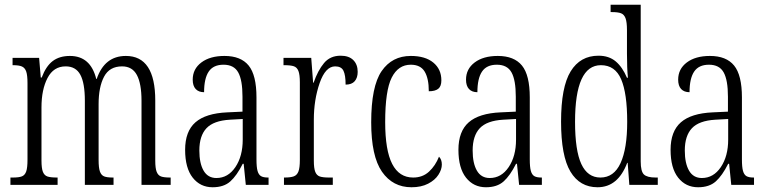

<svg xmlns="http://www.w3.org/2000/svg" viewBox="-20 -780 3237 810"><path d="M24 -31H34Q60 -31 72.5 -36Q85 -41 90.5 -56.5Q96 -72 96 -106V-429Q96 -463 90.5 -478.5Q85 -494 72.5 -499.5Q60 -505 35 -505H33V-536H145L152 -453H156Q174 -501 202.5 -522.5Q231 -544 275 -544Q362 -544 386 -447H388Q421 -544 511 -544Q635 -544 635 -356V-102Q635 -70 641 -55Q647 -40 659.5 -35.5Q672 -31 698 -31H700V0H577V-355Q577 -427 557.5 -463.5Q538 -500 495 -500Q442 -500 419 -456.5Q396 -413 396 -341V-105Q396 -72 401.5 -56.5Q407 -41 419 -36Q431 -31 456 -31H459V0H338V-355Q338 -429 319 -464.5Q300 -500 257 -500Q206 -500 180.5 -451Q155 -402 155 -327V-103Q155 -70 161 -55Q167 -40 180 -35.5Q193 -31 221 -31H223V0H24Z M761 -148Q761 -226 804.5 -264Q848 -302 939 -306L1003 -309V-372Q1003 -442 985 -474.5Q967 -507 923 -507Q880 -507 860.5 -478Q841 -449 841 -391Q818 -391 805.5 -404.5Q793 -418 793 -444Q793 -489 829.5 -516.5Q866 -544 927 -544Q996 -544 1029 -503.5Q1062 -463 1062 -369V-108Q1062 -75 1066.5 -59Q1071 -43 1081 -37Q1091 -31 1111 -31H1113V0H1017L1008 -89H1004Q979 -39 951.5 -14.5Q924 10 877 10Q825 10 793 -30.5Q761 -71 761 -148ZM1004 -191V-278L950 -275Q881 -271 851 -239Q821 -207 821 -145Q821 -91 839 -60Q857 -29 893 -29Q942 -29 973 -75Q1004 -121 1004 -191Z M1178 -31H1180Q1206 -31 1219.5 -36Q1233 -41 1239 -56.5Q1245 -72 1245 -105V-433Q1245 -465 1239 -480.5Q1233 -496 1219.5 -500.5Q1206 -505 1179 -505H1176V-536H1293L1301 -431H1303Q1321 -483 1347 -514Q1373 -545 1417 -545Q1452 -545 1470.5 -526.5Q1489 -508 1489 -477Q1489 -452 1476.5 -437.5Q1464 -423 1438 -423Q1438 -463 1429 -481.5Q1420 -500 1394 -500Q1353 -500 1328.5 -429.5Q1304 -359 1304 -275V-102Q1304 -70 1310 -55Q1316 -40 1329 -35.5Q1342 -31 1369 -31H1384V0H1178Z M1546 -264Q1546 -416 1590 -480Q1634 -544 1713 -544Q1774 -544 1808 -516Q1842 -488 1842 -441Q1842 -416 1829 -405.5Q1816 -395 1789 -395Q1789 -449 1771.5 -478Q1754 -507 1713 -507Q1660 -507 1632.5 -452.5Q1605 -398 1605 -265Q1605 -146 1634.5 -88.5Q1664 -31 1723 -31Q1763 -31 1790 -56Q1817 -81 1832 -119Q1844 -107 1844 -86Q1844 -65 1829.5 -42.5Q1815 -20 1786 -5Q1757 10 1716 10Q1637 10 1591.5 -55.5Q1546 -121 1546 -264Z M1914 -148Q1914 -226 1957.5 -264Q2001 -302 2092 -306L2156 -309V-372Q2156 -442 2138 -474.5Q2120 -507 2076 -507Q2033 -507 2013.5 -478Q1994 -449 1994 -391Q1971 -391 1958.5 -404.5Q1946 -418 1946 -444Q1946 -489 1982.5 -516.5Q2019 -544 2080 -544Q2149 -544 2182 -503.5Q2215 -463 2215 -369V-108Q2215 -75 2219.5 -59Q2224 -43 2234 -37Q2244 -31 2264 -31H2266V0H2170L2161 -89H2157Q2132 -39 2104.5 -14.5Q2077 10 2030 10Q1978 10 1946 -30.5Q1914 -71 1914 -148ZM2157 -191V-278L2103 -275Q2034 -271 2004 -239Q1974 -207 1974 -145Q1974 -91 1992 -60Q2010 -29 2046 -29Q2095 -29 2126 -75Q2157 -121 2157 -191Z M2347 -267Q2347 -413 2387.5 -479Q2428 -545 2505 -545Q2549 -545 2577.5 -521Q2606 -497 2625 -452H2629Q2625 -493 2625 -554V-653Q2625 -687 2619 -703Q2613 -719 2600 -724Q2587 -729 2562 -729H2556V-760H2683V-99Q2683 -57 2696.5 -44Q2710 -31 2746 -31H2755V0H2635L2628 -93H2626Q2587 10 2501 10Q2426 10 2386.5 -56Q2347 -122 2347 -267ZM2626 -266Q2626 -386 2600.5 -445.5Q2575 -505 2515 -505Q2406 -505 2406 -266Q2406 -145 2432.5 -88Q2459 -31 2513 -31Q2570 -31 2598 -92Q2626 -153 2626 -266Z M2809 -148Q2809 -226 2852.5 -264Q2896 -302 2987 -306L3051 -309V-372Q3051 -442 3033 -474.5Q3015 -507 2971 -507Q2928 -507 2908.5 -478Q2889 -449 2889 -391Q2866 -391 2853.5 -404.5Q2841 -418 2841 -444Q2841 -489 2877.5 -516.5Q2914 -544 2975 -544Q3044 -544 3077 -503.5Q3110 -463 3110 -369V-108Q3110 -75 3114.5 -59Q3119 -43 3129 -37Q3139 -31 3159 -31H3161V0H3065L3056 -89H3052Q3027 -39 2999.5 -14.5Q2972 10 2925 10Q2873 10 2841 -30.5Q2809 -71 2809 -148ZM3052 -191V-278L2998 -275Q2929 -271 2899 -239Q2869 -207 2869 -145Q2869 -91 2887 -60Q2905 -29 2941 -29Q2990 -29 3021 -75Q3052 -121 3052 -191Z"/></svg>

Font: Noto Serif CondLight
Style: Regular
Weight: 300
Width: 3
Designer: Monotype Design Team
Foundry: Monotype Imaging Inc.
Version: Version 1.001